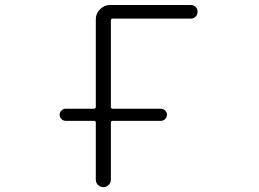

<svg xmlns="http://www.w3.org/2000/svg" viewBox="-20 -774 1040 772"><path d="M244.1 -288.1Q234.4 -288.1 227.1 -295.4Q219.7 -302.7 219.7 -312.5Q219.7 -322.3 227.1 -329.6Q234.4 -336.9 244.1 -336.9H357.4Q365.2 -336.9 365.2 -343.8V-696.3Q365.2 -719.7 382.3 -736.8Q399.4 -753.9 422.9 -753.9H747.1Q758.8 -753.9 766.6 -746.1Q774.4 -738.3 774.4 -726.6Q774.4 -714.8 766.6 -707Q758.8 -699.2 747.1 -699.2H433.6Q425.8 -699.2 425.8 -691.4V-343.8Q425.8 -336.9 433.6 -336.9H627Q636.7 -336.9 644 -329.6Q651.4 -322.3 651.4 -312.5Q651.4 -302.7 644 -295.4Q636.7 -288.1 627 -288.1H433.6Q425.8 -288.1 425.8 -281.2V-51.8Q425.8 -39.1 417 -30.3Q408.2 -21.5 395.5 -21.5Q382.8 -21.5 374 -30.3Q365.2 -39.1 365.2 -51.8V-281.2Q365.2 -288.1 357.4 -288.1Z"/></svg>

Font: Rounded Mgen+ 2m light
Style: Regular
Weight: 200
Designer: [Source Han Sans]
Ryoko NISHIZUKA  (kana & ideographs); Paul D. Hunt (Latin, Greek & Cyrillic); Wenlong ZHANG  (bopomofo
Version: Version 1.059.20150602